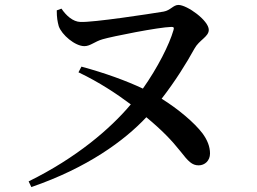

<svg xmlns="http://www.w3.org/2000/svg" viewBox="-20 -729 1040 778"><path d="M298 -436C382 -396 454 -348 510 -306C427 -207 289 -89 96 6L107 29C334 -49 484 -159 573 -254C638 -200 676 -160 711 -116C743 -75 758 -59 785 -59C810 -59 831 -78 831 -107C831 -135 820 -162 801 -188C768 -232 701 -288 635 -329C690 -400 735 -472 768 -532C787 -567 826 -580 826 -608C826 -646 738 -709 703 -709C682 -709 671 -687 643 -682C582 -672 360 -638 306 -640C275 -641 248 -666 229 -694L210 -687C210 -657 213 -642 218 -623C230 -588 284 -542 322 -542C346 -542 364 -561 396 -570C433 -581 623 -619 675 -620C684 -620 686 -617 683 -607C666 -548 619 -455 559 -370C491 -402 406 -433 310 -459Z"/></svg>

Font: Noto Serif CJK JP SemiBold
Style: Regular
Weight: 600
Designer: Ryoko NISHIZUKA 西塚涼子 (kana & ideographs); Frank Grießhammer (Latin, Greek & Cyrillic); Wenlong ZHANG 张文龙 (bopomofo); San
Foundry: Adobe
Version: Version 2.001;hotconv 1.1.0;makeotfexe 2.6.0